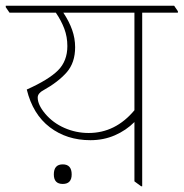

<svg xmlns="http://www.w3.org/2000/svg" viewBox="-44 -642 638 667"><path d="M270 -155Q188 -155 129 -200Q70 -245 49 -331Q125 -365 157.5 -397.5Q190 -430 190 -482Q190 -514 179.5 -542Q169 -570 150 -598H-11L-24 -617V-622H561L574 -603V-598H450V5H446L423 -12V-218Q394 -189 355 -172Q316 -155 270 -155ZM113 -247Q140 -215 180 -197.5Q220 -180 264 -180Q357 -180 423 -259V-598H176Q196 -568 206.5 -538.5Q217 -509 217 -478Q217 -424 187.5 -390.5Q158 -357 106 -328Q98 -324 92.5 -317.5Q87 -311 87 -303Q87 -278 113 -247ZM174 -3Q143 -3 143 -36Q143 -71 174 -71Q205 -71 205 -36Q205 -3 174 -3Z"/></svg>

Font: Noto Serif Devanagari Thin
Style: Regular
Weight: 100
Designer: Universal Thirst, Indian Type Foundry and the Monotype Design Team
Foundry: Monotype Imaging Inc.
Version: Version 2.004; ttfautohint (v1.8.4.7-5d5b)